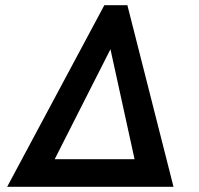

<svg xmlns="http://www.w3.org/2000/svg" viewBox="-20 -717 764 737"><path d="M7.5 0H646L469 -697H380.5ZM190 -106 404 -528 496.5 -106Z"/></svg>

Font: HK Grotesk SemiBold
Style: Italic
Weight: 600
Italic angle: -16°
Designer: Alfredo Marco Pradil
Foundry: Hanken Design Co.
Version: Version 3.001;FEAKit 1.0